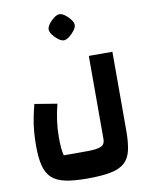

<svg xmlns="http://www.w3.org/2000/svg" viewBox="-103 -817 886 1131"><g transform="rotate(-10 339.5 -251.0)"><path d="M327 240Q247 240 195.5 229Q144 218 115 191Q86 164 74 117Q62 70 62 -3Q62 -45 65.5 -86.5Q69 -128 77 -168.5Q85 -209 95 -247L229 -225Q216 -174 209.5 -125.5Q203 -77 203 -30Q203 5 205 31.5Q207 58 213 81H356Q409 81 434.5 70.5Q460 60 460 28V-470H601V2Q601 72 590.5 118.5Q580 165 551 191.5Q522 218 468 229Q414 240 327 240ZM332 -586Q318 -586 299.5 -599.5Q281 -613 267.5 -631.5Q254 -650 254 -664Q254 -679 267.5 -697Q281 -715 299 -728.5Q317 -742 332 -742Q347 -742 365 -728.5Q383 -715 396.5 -697Q410 -679 410 -664Q410 -650 396 -631.5Q382 -613 364 -599.5Q346 -586 332 -586Z"/></g></svg>

Font: Changa
Style: Bold
Weight: 700
Designer: Eduardo Rodriguez Tunni
Foundry: Eduardo Rodriguez Tunni
Version: Version 3.002; ttfautohint (v1.8.2)